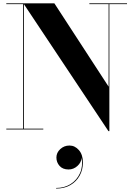

<svg xmlns="http://www.w3.org/2000/svg" viewBox="-20 -770 792 1142"><path d="M315.5 166.8Q315.5 138 338.5 116.8Q361.5 95.6 393.1 95.6Q425.5 95.6 449.3 122.8Q473.1 150 473.1 196.8Q473.1 240 453.7 275Q434.3 310 398.7 330.8Q363.1 351.6 313.9 351.6V348Q363.5 348 400.7 324.2Q437.9 300.4 455.9 259.8Q473.9 219.2 465.5 168.4Q463.5 196.4 440.5 217.2Q417.5 238 387.9 238Q353.1 238 334.3 216.8Q315.5 195.6 315.5 166.8ZM17.5 -4.5H117V-745.5H17.5V-750H303.5L626 -254.5V-745.5H511.5V-750H735.5V-745.5H630.5V10H625L122 -745.5V-4.5H237.5V0H17.5Z"/></svg>

Font: Bodoni* 36pt
Style: Bold
Weight: 700
Version: Version 2.3